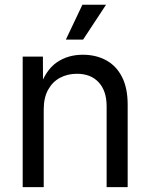

<svg xmlns="http://www.w3.org/2000/svg" viewBox="-20 -773 621 793"><path d="M160.6 -321.3V0H73.7V-539.1H157.2L157.7 -408.7H143.1Q168 -482.9 213.9 -514.9Q259.8 -546.9 321.8 -546.9Q376.5 -546.9 418.2 -524.2Q460 -501.5 483.6 -455.8Q507.3 -410.2 507.3 -340.8V0H420.4V-334Q420.4 -397.5 387.7 -432.9Q355 -468.3 297.9 -468.3Q258.8 -468.3 227.8 -451.7Q196.8 -435.1 178.7 -402.3Q160.6 -369.6 160.6 -321.3ZM252 -609.4 320.3 -753.4H418L323.2 -609.4Z"/></svg>

Font: Inter 18pt
Style: Regular
Weight: 400
Designer: Rasmus Andersson
Foundry: rsms
Version: Version 4.001;git-66647c0bb